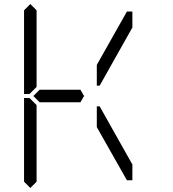

<svg xmlns="http://www.w3.org/2000/svg" viewBox="-20 -975 856 950"><path d="M378 -531 396 -500 378 -469H377H356H355H245H181H176L145 -500L176 -531H181H228H355H356H377ZM99 -924 130 -955 161 -924V-918V-875V-545L126 -510H99ZM161 -76 130 -45 99 -76V-490H126L161 -455V-125V-83ZM608 -918H635V-839L473 -551H459V-654ZM635 -161V-83H608L459 -346V-449H473Z"/></svg>

Font: DSEG14 Classic
Style: Light
Weight: 300
Designer: Keshikan(Twitter:@keshinomi_88pro)
Version: Version 0.46